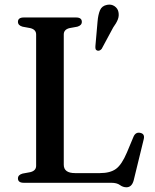

<svg xmlns="http://www.w3.org/2000/svg" viewBox="-20 -774 656 813"><path d="M307.5 -661 274.5 -655Q250 -649 250 -628V-76.5Q250 -41 298 -41H403Q446.5 -41 471 -58.8Q495.5 -76.5 517.5 -128.5L545.5 -195.5Q554.5 -215.5 573.5 -211.5Q594.5 -207.5 588.5 -184L546 -10Q538 19 515.5 19Q500.5 19 487.8 9.5Q475 0 451 0H81Q56 0 56 -18.5Q56 -33.5 75.5 -39L108 -45Q133 -51 133 -72V-628Q133 -649 108 -655L75.5 -661Q56 -666.5 56 -681.5Q56 -700 81 -700H302Q326.5 -700 326.5 -681.5Q326.5 -666.5 307.5 -661ZM393 -682Q395.5 -712 403.5 -730.8Q411.5 -749.5 433.5 -753.5Q451.5 -757 465 -747.8Q478.5 -738.5 481.5 -723.5Q485 -707 478.8 -691.2Q472.5 -675.5 459.5 -658L410.5 -567Q401.5 -556.5 391 -560Q385.5 -562.5 384.5 -567.8Q383.5 -573 384 -579Z"/></svg>

Font: Fraunces 9pt S000
Style: Regular
Weight: 400
Version: Version 1.000; ttfautohint (v1.8.3)